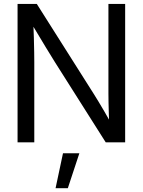

<svg xmlns="http://www.w3.org/2000/svg" viewBox="-20 -748 750 1009"><path d="M72.3 0V-727.5H173.3L473.1 -253.9Q482.9 -238.8 497.8 -213.9Q512.7 -189 529.8 -159.9Q546.9 -130.9 562.5 -102.5L554.2 -85Q553.2 -110.8 552 -145.5Q550.8 -180.2 550.3 -211.4Q549.8 -242.7 549.8 -257.8V-727.5H637.7V0H535.6L269 -420.9Q252.9 -446.3 220.2 -500.2Q187.5 -554.2 144 -627L154.3 -650.4Q156.7 -593.8 158 -549.1Q159.2 -504.4 159.7 -472.4Q160.2 -440.4 160.2 -421.9V0ZM272 241.2 311 57.6H397L336.4 241.2Z"/></svg>

Font: Inter Khmer Looped
Style: Regular
Weight: 400
Designer: Rasmus Andersson, Sovichet Tep
Foundry: Anagata Design
Version: Version 1.000